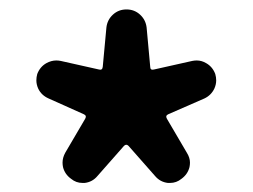

<svg xmlns="http://www.w3.org/2000/svg" viewBox="-20 -828 546 415"><path d="M190.4 -447.3Q179.7 -434.6 163.1 -432.6Q161.1 -432.6 158.2 -432.6Q144.5 -432.6 133.8 -441.4Q120.1 -451.2 116.2 -466.8Q115.2 -471.7 115.2 -476.6Q115.2 -487.3 121.1 -498L164.1 -571.3Q168 -578.1 161.1 -581.1L85 -615.2Q69.3 -622.1 62.5 -636.7Q58.6 -645.5 58.6 -654.3Q58.6 -661.1 60.5 -668Q66.4 -683.6 80.1 -691.4Q90.8 -697.3 101.6 -697.3Q106.4 -697.3 111.3 -696.3L194.3 -677.7Q201.2 -675.8 202.1 -683.6L210 -768.6Q211.9 -785.2 224.1 -796.4Q236.3 -807.6 253.4 -807.6Q270.5 -807.6 282.7 -796.4Q294.9 -785.2 296.9 -768.6L304.7 -683.6Q304.7 -675.8 312.5 -677.7L395.5 -696.3Q400.4 -697.3 405.3 -697.3Q416 -697.3 425.8 -691.4Q439.5 -683.6 445.3 -668Q447.3 -661.1 447.3 -654.3Q447.3 -645.5 443.4 -636.7Q436.5 -622.1 421.9 -615.2L343.8 -581.1Q336.9 -578.1 340.8 -571.3L383.8 -498Q390.6 -487.3 390.6 -476.6Q390.6 -471.7 389.6 -466.8Q385.7 -451.2 372.1 -441.4Q361.3 -432.6 347.7 -432.6Q345.7 -432.6 342.8 -432.6Q326.2 -434.6 315.4 -447.3L257.8 -512.7Q252.9 -517.6 248 -512.7Z"/></svg>

Font: Gen Jyuu Gothic Bold
Style: Bold
Weight: 700
Designer: [Source Han Sans]
Ryoko NISHIZUKA  (kana & ideographs); Paul D. Hunt (Latin, Greek & Cyrillic); Wenlong ZHANG  (bopomofo
Version: Version 1.002.20150607